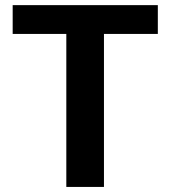

<svg xmlns="http://www.w3.org/2000/svg" viewBox="-20 -742 676 762"><path d="M606.4 -607.4H392.6V0Q392.6 0 243.2 0V-607.4H30.3V-721.7H606.4Z"/></svg>

Font: FreeUniversal
Style: Bold
Weight: 700
Version: Version 1.001